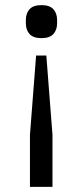

<svg xmlns="http://www.w3.org/2000/svg" viewBox="-20 -548 324 750"><path d="M97 182V-21L121 -331H161L185 -21V182ZM142 -399Q110 -399 95.5 -415Q81 -431 81 -457V-470Q81 -496 95.5 -512Q110 -528 142 -528Q174 -528 188.5 -512Q203 -496 203 -470V-457Q203 -431 188.5 -415Q174 -399 142 -399Z"/></svg>

Font: IBM Plex Sans Thai
Style: Regular
Weight: 400
Designer: Mike Abbink, Paul van der Laan, Pieter van Rosmalen, Ben Mitchell, Mark Frömberg
Foundry: Bold Monday
Version: Version 1.1